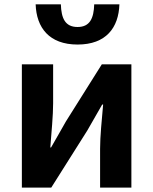

<svg xmlns="http://www.w3.org/2000/svg" viewBox="-20 -852 696 872"><path d="M79.3 0H212.8L376.5 -259.3C395.4 -291.5 424.5 -343.6 444.2 -377.4H448.4C442.3 -307.2 434.6 -233 434.6 -176.4V0H576.7V-559.8H442.4L279.4 -300.5C261.3 -267.5 230.9 -216.2 212 -182.4H208.5C213.7 -251.8 221.3 -326.7 221.3 -383.2V-559.8H79.3ZM332.3 -649.7C461.9 -649.7 518.8 -726.3 522.3 -832.3H407.9C405.9 -769.1 388.4 -729.4 332.3 -729.4C275.7 -729.4 258.4 -769.1 256.4 -832.3H141.9C145.5 -726.3 203.3 -649.7 332.3 -649.7Z"/></svg>

Font: Source Han Sans JP VF
Style: Regular
Weight: 250
Designer: Ryoko NISHIZUKA 西塚涼子 (kana, bopomofo & ideographs); Paul D. Hunt (Latin, Greek & Cyrillic); Sandoll Communications 산돌커뮤니
Foundry: Adobe
Version: Version 2.004;hotconv 1.0.118;makeotfexe 2.5.65603